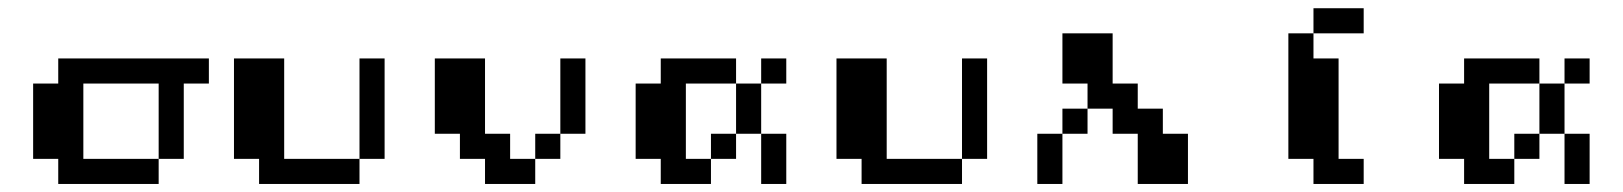

<svg xmlns="http://www.w3.org/2000/svg" viewBox="-20 -458 4040 478"><path d="M125 -312.5H500V-250H437.5V-62.5H375V-250H187.5V-62.5H375V0H125V-62.5H62.5V-250H125Z M562.5 -312.5H687.5V-62.5H875V0H625V-62.5H562.5ZM875 -312.5H937.5V-62.5H875Z M1062.5 -312.5H1187.5V-125H1250V-62.5H1312.5V0H1187.5V-62.5H1125V-125H1062.5ZM1375 -312.5H1437.5V-125H1375ZM1312.5 -125H1375V-62.5H1312.5Z M1625 -312.5H1812.5V-250H1687.5V-62.5H1750V0H1625V-62.5H1562.5V-250H1625ZM1875 -312.5H1937.5V-250H1875ZM1812.5 -250H1875V-125H1812.5ZM1750 -125H1812.5V-62.5H1750ZM1875 -125H1937.5V0H1875Z M2062.5 -312.5H2187.5V-62.5H2375V0H2125V-62.5H2062.5ZM2375 -312.5H2437.5V-62.5H2375Z M2625 -375H2750V-250H2812.5V-187.5H2875V-125H2937.5V0H2812.5V-125H2750V-187.5H2687.5V-250H2625ZM2625 -187.5H2687.5V-125H2625ZM2562.5 -125H2625V0H2562.5Z M3250 -437.5H3375V-375H3250ZM3187.5 -375H3250V-312.5H3312.5V-62.5H3375V0H3250V-62.5H3187.5Z M3625 -312.5H3812.5V-250H3687.5V-62.5H3750V0H3625V-62.5H3562.5V-250H3625ZM3875 -312.5H3937.5V-250H3875ZM3812.5 -250H3875V-125H3812.5ZM3750 -125H3812.5V-62.5H3750ZM3875 -125H3937.5V0H3875Z"/></svg>

Font: Half Eighties
Style: Regular
Weight: 400
Monospace: yes
Designer: Jayvee Enaguas (HarvettFox96)
Version: 20191127.01dev02